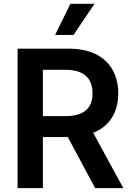

<svg xmlns="http://www.w3.org/2000/svg" viewBox="-20 -981 686 1001"><path d="M472.7 -961.3H346.9L267.4 -799H363.6ZM476.2 0H623.2L465.9 -288.4C551.5 -322.8 596.6 -396 596.6 -494.7C596.6 -633.5 507.1 -727.3 340.2 -727.3H71.7V0H203.5V-266.3H333.5ZM203.5 -617.2H320C418.3 -617.2 462.4 -572.1 462.4 -494.7C462.4 -417.3 418.3 -375.7 320.7 -375.7H203.5Z"/></svg>

Font: TID UI Semi Bold
Style: Regular
Weight: 600
Designer: The TID Project Authors
Foundry: Bakken & Bæck
Version: Version 1.001;hotconv 1.0.109;makeotfexe 2.5.65596